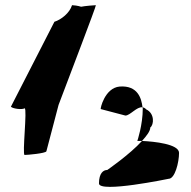

<svg xmlns="http://www.w3.org/2000/svg" viewBox="-20 -742 739 741"><path d="M22 -330C31 -322 65 -318 75 -324C86 -324 65 -144 75 -144C86 -144 155 -150 159 -158L206 -337C244 -438 353 -722 350 -722C345 -722 307 -719 293 -716C281 -720 264 -722 258 -722C249 -692 216 -666 190 -658ZM362 -34C362 4 631 -52 631 -52C655 -52 671 -115 671 -152C671 -186 575 -196 528 -198C481 -146 394 -86 394 -86C379 -86 362 -74 362 -34ZM369 -321 464 -296C482 -296 508 -331 530 -328C526 -362 512 -413 442 -408C384 -403 366 -321 369 -321ZM510 -198H528C546 -218 560 -236 560 -250C574 -260 578 -304 544 -320C540 -325 535 -327 530 -328C530 -326 531 -325 531 -323C531 -260 510 -198 510 -198Z"/></svg>

Font: Ampere
Style: Cnd
Weight: 400
Version: Version 1